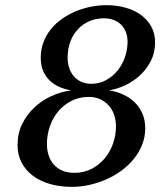

<svg xmlns="http://www.w3.org/2000/svg" viewBox="-20 -707 639 743"><path d="M268.1 -38.1Q303.7 -38.1 333.3 -53Q362.8 -67.9 384 -92.8Q405.3 -117.7 417 -150.1Q428.7 -182.6 428.7 -218.3Q428.7 -243.2 421.1 -264.2Q413.6 -285.2 399.7 -300Q385.7 -314.9 366.5 -323.5Q347.2 -332 323.7 -332Q287.1 -332 257.1 -316.9Q227.1 -301.8 205.8 -276.6Q184.6 -251.5 173.1 -218.3Q161.6 -185.1 161.6 -149.4Q161.6 -126.5 168 -106.4Q174.3 -86.4 187.5 -71Q200.7 -55.7 220.7 -46.9Q240.7 -38.1 268.1 -38.1ZM382.3 -636.2Q352.5 -636.2 326.9 -625.5Q301.3 -614.7 282.2 -594.7Q263.2 -574.7 252.4 -546.4Q241.7 -518.1 241.7 -482.9Q241.7 -462.9 247.6 -444.8Q253.4 -426.8 264.9 -412.8Q276.4 -398.9 293.5 -390.9Q310.5 -382.8 333.5 -382.8Q364.7 -382.8 390.6 -397Q416.5 -411.1 435.1 -434.1Q453.6 -457 463.6 -486.1Q473.6 -515.1 473.6 -545.4Q473.6 -566.9 466.8 -583.7Q460 -600.6 447.8 -612.3Q435.5 -624 418.7 -630.1Q401.9 -636.2 382.3 -636.2ZM580.1 -543Q580.1 -502.9 563.5 -470.7Q546.9 -438.5 521 -414.8Q495.1 -391.1 463.4 -376.5Q431.6 -361.8 401.9 -357.4Q431.2 -353 456.5 -341.3Q481.9 -329.6 501 -311.3Q520 -293 531 -267.6Q542 -242.2 542 -210.4Q542 -177.7 530.5 -148.2Q519 -118.7 499 -93.5Q479 -68.4 451.9 -48.1Q424.8 -27.8 393.1 -13.7Q361.3 0.5 326.9 8.3Q292.5 16.1 257.8 16.1Q211.4 16.1 172.9 4.9Q134.3 -6.3 106.4 -27.6Q78.6 -48.8 63.2 -78.6Q47.9 -108.4 47.9 -146Q47.9 -189.9 65.4 -226.3Q83 -262.7 112.1 -290.3Q141.1 -317.9 178.5 -335Q215.8 -352.1 255.4 -357.4Q233.9 -360.8 212.6 -369.4Q191.4 -377.9 174.8 -393.1Q158.2 -408.2 147.9 -430.4Q137.7 -452.6 137.7 -483.4Q137.7 -516.1 148.2 -543.7Q158.7 -571.3 177 -594Q195.3 -616.7 220 -634Q244.6 -651.4 272.7 -663.1Q300.8 -674.8 331.5 -680.9Q362.3 -687 392.1 -687Q430.7 -687 465.1 -677.5Q499.5 -668 524.9 -649.7Q550.3 -631.3 565.2 -604.5Q580.1 -577.6 580.1 -543Z"/></svg>

Font: Charis SIL
Style: Italic
Weight: 400
Italic angle: -11°
Foundry: SIL International
Version: Version 4.112